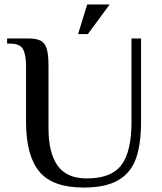

<svg xmlns="http://www.w3.org/2000/svg" viewBox="-20 -833 729 863"><path d="M97 -286V-537Q97 -587 83.5 -611.5Q70 -636 30 -637H12V-660H108Q144 -660 163 -650Q182 -640 190 -614Q198 -588 198 -537V-256Q198 -146 239 -88.5Q280 -31 370 -31Q480 -31 525.5 -91Q571 -151 571 -286V-660H614V-286Q614 -184 591 -120Q568 -56 511.5 -23Q455 10 356 10Q216 10 156.5 -62Q97 -134 97 -286ZM372 -813H473L375 -680H331Z"/></svg>

Font: El Messiri Medium
Style: Regular
Weight: 500
Designer: Mohamed Gaber
Foundry: Kief Type Foundry
Version: Version 2.007